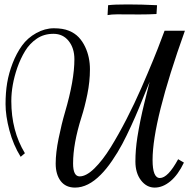

<svg xmlns="http://www.w3.org/2000/svg" viewBox="-20 -830 858 862"><path d="M697.8 -30.8Q733.9 -30.8 779.8 -115.2L805.7 -100.1Q779.8 -45.4 745.4 -16.6Q710.9 12.2 674.6 12.2Q638.2 12.2 613 -20.5Q587.9 -53.2 587.9 -105Q587.9 -156.7 596.7 -213.9Q608.9 -290 627.7 -366Q646.5 -441.9 647.5 -445.3Q649.4 -453.1 651.9 -462.9Q645.5 -447.8 630.6 -410.6Q615.7 -373.5 602.3 -341.1Q588.9 -308.6 568.4 -263.9Q547.9 -219.2 528.6 -182.9Q509.3 -146.5 483.6 -108.9Q458 -71.3 432.6 -45.9Q375.5 12.2 316.9 12.2Q274.9 12.2 252.4 -17.3Q230 -46.9 230 -95.5Q230 -144 243.2 -208.7Q256.3 -273.4 272 -326.7Q314 -469.7 314 -564Q314 -613.8 288.3 -646Q262.7 -678.2 220 -678.2Q177.2 -678.2 145.3 -656.5Q113.3 -634.8 92.8 -601.1Q72.3 -567.4 57.6 -525.9Q30.8 -447.8 30.8 -376Q30.8 -242.7 91.8 -142.1L72.8 -126Q39.6 -179.2 22.2 -244.9Q4.9 -310.5 4.9 -362.5Q4.9 -414.6 12.2 -458Q19.5 -501.5 36.6 -545.9Q53.7 -590.3 78.6 -625Q103.5 -659.7 142.6 -681.4Q181.6 -703.1 221.9 -703.1Q262.2 -703.1 289.1 -692.1Q315.9 -681.2 333.3 -662.8Q350.6 -644.5 362.3 -619.6Q383.8 -574.2 383.8 -519Q383.8 -463.9 372.1 -406.5Q360.4 -349.1 345.7 -303.7Q308.1 -185.1 308.1 -96.2Q308.1 -38.1 337.6 -38.1Q367.2 -38.1 404.1 -74.2Q440.9 -110.4 476.6 -168Q512.2 -225.6 548.1 -295.4Q584 -365.2 614.3 -434.6Q675.8 -575.7 705.1 -655.8L718.8 -691.9H810.1Q665 -286.6 665 -111.8Q665 -30.8 697.8 -30.8ZM605.5 -765.1 505.4 -765.6Q480.5 -765.6 462.9 -762.2L465.3 -806.6Q490.7 -810.1 553.2 -810.1Q615.7 -810.1 685.1 -806.6L682.6 -767.1Q649.4 -765.1 605.5 -765.1Z"/></svg>

Font: Niconne
Style: Regular
Weight: 400
Designer: Vernon Adams
Foundry: Vernon Adams
Version: Version 1.002